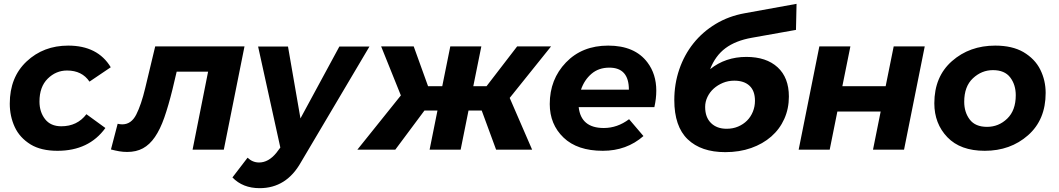

<svg xmlns="http://www.w3.org/2000/svg" viewBox="-20 -781 5525 1002"><path d="M280 6Q194.5 6 140 -27Q82.5 -62.5 56.8 -118.5Q31 -174.5 31 -240Q31 -378 119 -460.5Q207 -543 336 -543Q490 -543 558 -430L447 -355Q408 -413 330 -413Q272 -413 229 -370.5Q186 -328 186 -251Q186 -197 215 -159.5Q244 -122 300 -122Q383 -122 431 -185L530 -113Q444 6 280 6Z M594 -135Q608 -132 618 -132Q665 -132 691 -183Q717 -234 738 -322L790 -539H1256L1148 0H985L1066 -407H902L880 -314Q859 -229 837.5 -167.5Q816 -106 788.5 -66Q761 -26 726 -7Q691 12 644 12Q622 12 602 8.5Q582 5 559 -1Z M1335 201Q1247 201 1193 145L1272 42Q1298 67 1332 67Q1381 67 1422 17L1443 -11L1327 -538H1483L1548 -163L1751 -538H1908L1551 65Q1475 201 1335 201Z M1845 0 2072 -283 1969 -539H2139L2214 -331H2288L2330 -539H2492L2450 -331H2519L2679 -539H2856L2640 -270L2757 0H2569L2494 -204H2425L2384 0H2222L2263 -204H2195L2043 0Z M3126 6Q2993 6 2921 -63Q2849 -132 2849 -238Q2849 -367 2933.5 -455Q3018 -543 3154 -543Q3293 -543 3359 -455Q3405 -394 3405 -308Q3405 -266 3395 -222H3000Q3012 -113 3131 -113Q3202 -113 3263 -159L3338 -71Q3250 6 3126 6ZM3262 -313Q3262 -428 3160 -428Q3104.5 -428 3067 -396Q3029.5 -364 3012 -313Z M3765 13Q3639 13 3569 -54Q3499 -121 3499 -259Q3499 -343 3525 -419Q3551 -495 3599 -555Q3647 -615 3715 -656Q3783 -697 3867 -712L4137 -761L4134 -625L3904 -584Q3819 -569 3766 -529.5Q3713 -490 3686 -420Q3766 -484 3875 -484Q3979 -484 4038 -430Q4097 -376 4097 -277Q4097 -214 4073 -160.5Q4049 -107 4005 -68.5Q3961 -30 3900 -8.5Q3839 13 3765 13ZM3772 -109Q3805 -109 3832 -120.5Q3859 -132 3878.5 -151.5Q3898 -171 3909 -198Q3920 -225 3920 -255Q3920 -307 3891.5 -333.5Q3863 -360 3812 -360Q3780 -360 3752.5 -348.5Q3725 -337 3704.5 -318.5Q3684 -300 3672 -275Q3660 -250 3660 -223Q3660 -169 3690.5 -139Q3721 -109 3772 -109Z M4256 -539H4418L4376 -331H4602L4644 -539H4806L4698 0H4536L4576 -199H4350L4310 0H4148Z M5119 6Q4992 6 4924 -65Q4856 -136 4856 -242Q4856 -381 4948 -462Q5040 -543 5174 -543Q5262 -543 5320.5 -509.5Q5381.5 -473.5 5409.2 -417.2Q5437 -361 5437 -296Q5437 -156 5345 -75Q5253 6 5119 6ZM5131 -119Q5192 -119 5236.5 -162Q5281 -205 5281 -284Q5281 -339 5252 -377Q5223 -415 5162 -415Q5103 -415 5057.5 -372.5Q5012 -330 5012 -250Q5012 -195 5041 -157Q5070 -119 5131 -119Z"/></svg>

Font: Argentum Sans SemiBold
Style: Italic
Weight: 600
Italic angle: -11°
Designer: Julieta Ulanovsky (font), Cristiano Sobral (main changes and remaster)
Foundry: Julieta Ulanovsky (font), Cristiano Sobral (main changes and remaster)
Version: Version 2.007;June 15, 2022;FontCreator 14.0.0.2814 64-bit; 